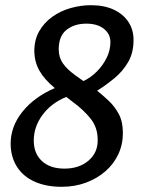

<svg xmlns="http://www.w3.org/2000/svg" viewBox="-20 -700 578 739"><path d="M217 19Q158 19 114 -0.5Q70 -20 46 -57Q22 -94 21 -144Q20 -212 66 -269.5Q112 -327 191 -361Q151 -394 132 -427.5Q113 -461 112 -502Q112 -547 131 -580Q150 -613 181.5 -635.5Q213 -658 252 -669Q291 -680 330 -680Q381 -680 417.5 -663Q454 -646 474 -616Q494 -586 494 -546Q494 -497 473.5 -461.5Q453 -426 421 -399.5Q389 -373 354 -351Q376 -333 398.5 -312Q421 -291 437 -261.5Q453 -232 453 -188Q453 -144 435.5 -106.5Q418 -69 386 -41Q354 -13 311 3Q268 19 217 19ZM228 -51Q285 -51 321 -82Q357 -113 356 -162Q356 -209 329 -243Q302 -277 261 -307L235 -327Q177 -303 143.5 -257.5Q110 -212 110 -159Q110 -109 141.5 -80Q173 -51 228 -51ZM301 -388Q329 -401 352.5 -424.5Q376 -448 390.5 -477.5Q405 -507 405 -538Q405 -569 380 -589Q355 -609 312 -609Q267 -609 236.5 -585.5Q206 -562 206 -510Q206 -479 222.5 -455.5Q239 -432 273 -408Z"/></svg>

Font: Sansita Swashed Light
Style: Regular
Weight: 300
Designer: Pablo Cosgaya
Foundry: Omnibus-Type
Version: Version 1.003